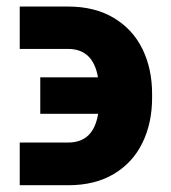

<svg xmlns="http://www.w3.org/2000/svg" viewBox="-20 -544 513 575"><path d="M273.9 -203.1H100.6V-312.5H273.4Q258.8 -397.5 183.6 -397.5H39.1V-524.4H183.6Q264.2 -524.4 321 -490.2Q377.9 -456.1 406.7 -397Q435.5 -337.9 435.5 -262.7V-251Q435.5 -175.8 406.7 -116.5Q377.9 -57.1 321.3 -23.2Q264.6 10.7 184.6 10.7H39.1V-117.2H184.6Q259.8 -117.2 273.9 -203.1Z"/></svg>

Font: Pretendard JP ExtraBold
Style: Regular
Weight: 800
Designer: Base glyphs from Inter by Rasmus Andersson; Hangeul glyphs from Noto Sans CJK(Source Han Sans) by Jang Soo-young and Kan
Foundry: Kil Hyung-jin
Version: Version 1.309